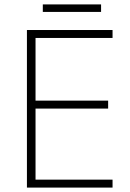

<svg xmlns="http://www.w3.org/2000/svg" viewBox="-20 -850 591 870"><path d="M490 0H102V-714H490V-678H141V-394H470V-358H141V-36H490ZM438 -830V-796H174V-830Z"/></svg>

Font: Noto Sans Bengali ExtraLight
Style: Regular
Weight: 200
Designer: Jelle Bosma - Monotype Design Team
Foundry: Monotype Imaging Inc.
Version: Version 2.003; ttfautohint (v1.8.4.7-5d5b)